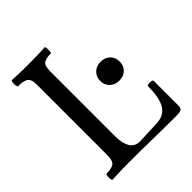

<svg xmlns="http://www.w3.org/2000/svg" viewBox="-187 -785 907 907"><g transform="rotate(-45 267.0 -331.5)"><path d="M396 -305Q368 -305 349.5 -322.5Q331 -340 331 -368Q331 -396 349.5 -413.5Q368 -431 396 -431Q425 -431 443 -413.5Q461 -396 461 -368Q461 -340 443 -322.5Q425 -305 396 -305ZM43 3Q39 3 37.5 -7Q36 -17 37.5 -27Q39 -37 43 -37Q75 -37 91 -47.5Q107 -58 107 -95V-569Q107 -605 90 -615Q73 -625 39 -625Q35 -625 33.5 -635.5Q32 -646 33.5 -656Q35 -666 39 -666Q93 -663 148 -663Q201 -663 258 -666Q261 -666 262 -656Q263 -646 262 -635.5Q261 -625 258 -625Q226 -625 211 -615Q196 -605 196 -569V-134Q196 -86 212 -59.5Q228 -33 263 -33L382 -38Q429 -41 451 -77Q473 -113 473 -189Q473 -195 482 -196.5Q491 -198 500.5 -196.5Q510 -195 510 -189V-23Q510 -7 501.5 -2Q493 3 467 3Q389 3 310.5 1.5Q232 0 153 0Q98 0 43 3Z"/></g></svg>

Font: Junicode Two Beta Condensed Medium
Style: Regular
Weight: 500
Width: 3
Designer: Peter S. Baker
Foundry: Briery Creek Software
Version: Version 1.053; ttfautohint (v1.8.4)